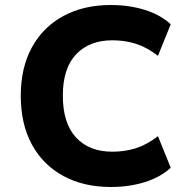

<svg xmlns="http://www.w3.org/2000/svg" viewBox="-20 -736 754 767"><path d="M423 11Q314 11 233 -33Q152 -77 107.5 -158.5Q63 -240 63 -353Q63 -466 107.5 -547Q152 -628 233 -672Q314 -716 423 -716Q496 -716 558.5 -696.5Q621 -677 662 -639L611 -513Q567 -547 523 -561Q479 -575 429 -575Q337 -575 284 -519Q231 -463 231 -354Q231 -244 283.5 -187Q336 -130 429 -130Q479 -130 523 -144Q567 -158 611 -192L662 -66Q621 -28 558.5 -8.5Q496 11 423 11Z"/></svg>

Font: Nunito Sans 8pt ExtraBold
Style: Regular
Weight: 800
Version: Version 3.101;gftools[0.9.27]